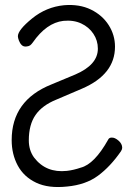

<svg xmlns="http://www.w3.org/2000/svg" viewBox="-20 -734 540 773"><path d="M250 17Q175 25 125.5 1.5Q76 -22 51.5 -67.5Q27 -113 27 -170Q27 -330 187 -394L283 -434Q374 -473 374 -538Q374 -571 356 -598Q338 -625 307 -639.5Q276 -654 235 -650Q167 -642 112 -563Q107 -556 102 -552Q97 -548 88 -547Q75 -545 67.5 -552.5Q60 -560 56 -571Q52 -582 52 -588Q52 -613 109 -659.5Q166 -706 238 -713Q300 -718 346 -695.5Q392 -673 417.5 -633Q443 -593 443 -546Q443 -434 310 -377L207 -333Q150 -310 123 -271Q96 -232 96 -169Q96 -129 117 -100Q165 -37 249 -46Q276 -49 305 -59Q360 -73 415 -171Q419 -180 429 -180Q442 -181 457 -168Q472 -155 472 -139Q472 -133 467 -125Q424 -63 374.5 -26.5Q325 10 250 17Z"/></svg>

Font: LXGW WenKai Mono TC
Style: Regular
Weight: 400
Designer: LXGW / Fontworks Inc.
Foundry: LXGW / Fontworks Inc.
Version: Version 1.330